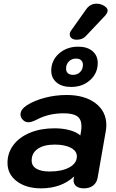

<svg xmlns="http://www.w3.org/2000/svg" viewBox="-20 -1019 633 1049"><path d="M361 -832Q361 -841 367 -850L450 -967Q472 -999 508 -999Q523 -999 538 -993Q568 -979 568 -961Q568 -949 554 -933L449 -822Q431 -802 399 -802Q386 -802 378 -806Q361 -814 361 -832ZM260 -633Q260 -689 302.5 -726.5Q345 -764 407 -764Q457 -764 485.5 -739.5Q514 -715 514 -675Q514 -619 472.5 -581.5Q431 -544 369 -544Q318 -544 289 -568.5Q260 -593 260 -633ZM433 -665Q433 -681 423 -690Q413 -699 395 -699Q372 -699 356.5 -683.5Q341 -668 341 -644Q341 -628 351 -619Q361 -610 379 -610Q403 -610 418 -625.5Q433 -641 433 -665ZM21 -129Q21 -184 53.5 -227Q86 -270 144.5 -294Q203 -318 278 -318Q323 -318 360 -308Q397 -298 419 -279L423 -303Q425 -313 425 -330Q425 -367 402 -383.5Q379 -400 328 -400Q245 -400 180 -365Q152 -351 135 -351Q118 -351 105 -364Q92 -377 92 -394Q92 -421 127 -444Q168 -470 225.5 -485Q283 -500 344 -500Q443 -500 502 -455Q561 -410 561 -335Q561 -320 558 -303L513 -46Q508 -20 488.5 -5Q469 10 438 10Q412 10 397 -1.5Q382 -13 382 -33Q382 -40 383 -44L385 -55Q315 10 204 10Q123 10 72 -28.5Q21 -67 21 -129ZM400 -165Q400 -194 367 -211.5Q334 -229 279 -229Q220 -229 186.5 -206Q153 -183 153 -142Q153 -113 178.5 -97.5Q204 -82 251 -82Q318 -82 359 -104.5Q400 -127 400 -165Z"/></svg>

Font: Kodchasan
Style: Bold Italic
Weight: 700
Italic angle: -10°
Version: Version 1.000; ttfautohint (v1.6)